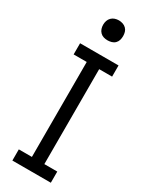

<svg xmlns="http://www.w3.org/2000/svg" viewBox="-242 -995 817 1042"><g transform="rotate(30 166.5 -474.0)"><path d="M287 0H46V-70H128V-665H46V-735H287V-665H206V-70H287ZM167 -823Q154 -823 142 -826.5Q130 -830 121 -839Q112 -848 108 -860Q104 -872 104 -885Q104 -898 108 -910Q112 -922 121 -931Q130 -940 142 -944Q154 -948 167 -948Q179 -948 191.5 -944Q204 -940 213 -931Q222 -922 225.5 -910Q229 -898 229 -885Q229 -872 225.5 -860Q222 -848 213 -839Q204 -830 191.5 -826.5Q179 -823 167 -823Z"/></g></svg>

Font: Huly
Style: Regular
Weight: 400
Designer: Belleve Invis
Foundry: Belleve Invis
Version: Version 33.2.5; ttfautohint (v1.8.4)